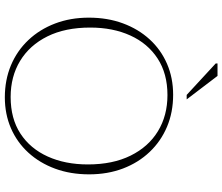

<svg xmlns="http://www.w3.org/2000/svg" viewBox="-83 -827 920 794"><g transform="rotate(90 377.0 -430.0)"><path d="M372 -686Q444 -686 504 -660.8Q564 -635.5 608.2 -589Q652.5 -542.5 676.8 -478.8Q701 -415 701 -338.5Q701 -261.5 677.5 -197.8Q654 -134 611.2 -87.2Q568.5 -40.5 510.2 -15.2Q452 10 382.5 10Q310.5 10 250.2 -15.2Q190 -40.5 145.8 -87.2Q101.5 -134 77.2 -197.8Q53 -261.5 53 -337.5Q53 -414.5 76.5 -478.2Q100 -542 142.8 -588.8Q185.5 -635.5 244 -660.8Q302.5 -686 372 -686ZM381 -14Q470.5 -14 532.5 -54.5Q594.5 -95 627.2 -167.2Q660 -239.5 660 -333.5Q660 -436.5 623.5 -510.2Q587 -584 522.5 -623.2Q458 -662.5 373 -662.5Q284.5 -662.5 222 -621.8Q159.5 -581 126.8 -509Q94 -437 94 -343Q94 -239.5 130.5 -166Q167 -92.5 231.8 -53.2Q296.5 -14 381 -14ZM391 -742H372.5L242.5 -862V-869.5H294Z"/></g></svg>

Font: Newsreader 16pt 16pt ExtraLight
Style: Regular
Weight: 250
Version: Version 1.003